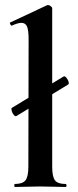

<svg xmlns="http://www.w3.org/2000/svg" viewBox="-20 -745 311 765"><path d="M46 -283Q41 -280 35 -287Q29 -294 26.5 -303.5Q24 -313 27 -315L233 -440Q238 -443 244 -436Q250 -429 253 -420Q256 -411 251 -408ZM39 0Q37 0 37 -6Q37 -12 39 -12Q70 -12 81.5 -26.5Q93 -41 93 -81L94 -589Q94 -623 88 -638.5Q82 -654 65 -654Q52 -654 27 -643Q24 -642 21 -648Q18 -654 20 -655L167 -724Q169 -725 171 -725Q176 -725 182 -720.5Q188 -716 188 -712V-81Q188 -41 199 -26.5Q210 -12 241 -12Q245 -12 245 -6Q245 0 241 0Q222 0 195.5 -1Q169 -2 140 -2Q111 -2 85 -1Q59 0 39 0Z"/></svg>

Font: Cormorant Garamond Light
Style: Regular
Weight: 300
Designer: Christian Thalmann (Catharsis Fonts)
Foundry: Catharsis Fonts
Version: Version 4.001